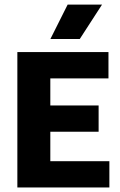

<svg xmlns="http://www.w3.org/2000/svg" viewBox="-20 -824 527 844"><path d="M56.3 0V-595H456.8V-479.5H201.2V-115.5H460.8V0ZM161.1 -244.8V-360.3H413.5V-244.8ZM201.5 -652.5 277.4 -803.9H428.6L330.6 -652.5Z"/></svg>

Font: Encode Sans SC Condensed Thin
Style: Regular
Weight: 100
Width: 3
Designer: Multiple Designers
Foundry: Impallari Type
Version: Version 3.002